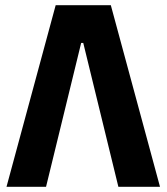

<svg xmlns="http://www.w3.org/2000/svg" viewBox="-20 -718 640 738"><path d="M157 0 292 -553H300L435 0H595L406 -698H194L5 0Z"/></svg>

Font: Lilex
Style: Regular
Weight: 400
Monospace: yes
Designer: Mike Abbink, Paul van der Laan, Pieter van Rosmalen, Mikhael Khrustik
Foundry: Mikhael Khrustik
Version: Version 2.510